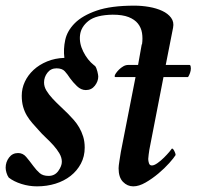

<svg xmlns="http://www.w3.org/2000/svg" viewBox="-20 -653 700 680"><path d="M482 -496H483Q486 -517 483 -536Q480 -555 468.5 -569.5Q457 -584 435.5 -592.5Q414 -601 379 -601Q320 -600 293.5 -579Q267 -558 263.5 -529Q260 -500 275 -470Q290 -440 313 -422Q315 -420 317 -419Q322 -412 325 -399.5Q328 -387 328 -382Q328 -365 316 -349.5Q304 -334 284 -334Q267 -334 252.5 -348Q238 -362 228 -376Q219 -390 209.5 -400.5Q200 -411 180 -411Q160 -411 148 -395.5Q136 -380 136 -361Q136 -346 144.5 -332Q153 -318 166 -304Q179 -290 193.5 -276.5Q208 -263 221 -250Q231 -240 241.5 -228Q252 -216 260.5 -201.5Q269 -187 274.5 -169.5Q280 -152 280 -130Q280 -99 266.5 -73.5Q253 -48 230 -30Q207 -12 176.5 -2.5Q146 7 111 7Q83 7 56 -1.5Q29 -10 11 -24Q6 -31 3 -41Q0 -51 0 -59Q0 -79 12 -95Q24 -111 44 -111Q61 -111 72.5 -97.5Q84 -84 98 -65Q109 -50 120.5 -40Q132 -30 152 -30Q174 -30 186.5 -47.5Q199 -65 199 -80Q199 -95 190.5 -109.5Q182 -124 169.5 -138Q157 -152 142.5 -165.5Q128 -179 116 -193Q105 -205 94.5 -217Q84 -229 75.5 -243Q67 -257 62 -274.5Q57 -292 57 -314Q57 -340 68 -363.5Q79 -387 99 -405.5Q119 -424 147 -435.5Q175 -447 208 -448Q204 -479 211 -511.5Q218 -544 245 -571Q272 -598 322.5 -615.5Q373 -633 456 -633Q482 -633 508 -628.5Q534 -624 554.5 -614.5Q575 -605 586 -590Q597 -575 593 -555L567 -423H651Q654 -423 655 -419Q656 -415 656 -411Q656 -403 653 -394.5Q650 -386 646 -380H559L509 -123Q508 -117 506.5 -105.5Q505 -94 505 -90Q505 -83 507.5 -75Q510 -67 518 -67Q526 -67 538 -75.5Q550 -84 561 -95Q572 -106 580 -115.5Q588 -125 589 -127Q593 -127 597.5 -118Q602 -109 602 -104Q596 -94 579.5 -75.5Q563 -57 541 -38.5Q519 -20 495.5 -6.5Q472 7 452 7Q431 7 415.5 -9Q400 -25 400 -57Q400 -65 403 -83.5Q406 -102 408 -115L460 -380H389Q386 -380 386 -383Q386 -387 390.5 -393.5Q395 -400 401.5 -406.5Q408 -413 416.5 -418Q425 -423 434 -423H469Z"/></svg>

Font: Vermiglione SemiBold
Style: Italic
Weight: 600
Italic angle: -11°
Version: Version 1.000